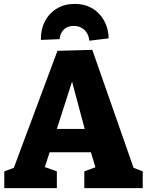

<svg xmlns="http://www.w3.org/2000/svg" viewBox="-20 -966 756 986"><path d="M272 -86V0H2V-86L51 -104L275 -705L454 -710L666 -104L713 -86V0H413V-86L470 -107L447 -184H235L210 -108ZM272 -304H415L350 -547ZM364 -946Q414 -946 453 -923.5Q492 -901 514.5 -860.5Q537 -820 538 -769L439 -757Q435 -792 413.5 -812.5Q392 -833 359 -833Q327 -833 308 -814.5Q289 -796 286 -765L190 -761Q189 -815 211 -857Q233 -899 272.5 -922.5Q312 -946 364 -946Z"/></svg>

Font: Bitter ExtraBold
Style: Regular
Weight: 800
Designer: Sol Matas, and Bitter project Authors
Foundry: Sol Matas
Version: Version 2.001